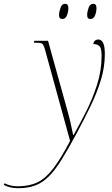

<svg xmlns="http://www.w3.org/2000/svg" viewBox="-153 -751 592 1011"><path d="M-58 240Q-78 240 -98.5 235.5Q-119 231 -133 222L-129 214Q-117 221 -98.5 225.5Q-80 230 -59 230Q1 230 44.5 209Q88 188 128 135.5Q168 83 216 -9L85 -486Q77 -515 69.5 -520.5Q62 -526 39 -526H25L28 -536H100L201 -172Q211 -137 218.5 -105Q226 -73 232 -41H235Q266 -96 300 -163Q334 -230 358 -304.5Q382 -379 382 -458Q382 -497 370.5 -508Q359 -519 339 -519Q339 -530 346.5 -536.5Q354 -543 366 -543Q380 -543 389.5 -526Q399 -509 399 -466Q399 -397 378 -329Q357 -261 323.5 -191.5Q290 -122 250 -48Q206 34 171.5 89.5Q137 145 104 178Q71 211 32.5 225.5Q-6 240 -58 240ZM323 -651Q316 -651 311 -655Q306 -659 306 -672Q306 -689 313.5 -710Q321 -731 338 -731Q346 -731 350.5 -726Q355 -721 355 -708Q355 -689 347.5 -670Q340 -651 323 -651ZM175 -651Q168 -651 163 -655Q158 -659 158 -672Q158 -689 165.5 -710Q173 -731 190 -731Q207 -731 207 -709Q207 -689 199.5 -670Q192 -651 175 -651Z"/></svg>

Font: Noto Serif Display SemiCondensed Thin
Style: Italic
Weight: 100
Width: 4
Italic angle: -12°
Designer: Monotype Design Team
Foundry: Monotype Imaging Inc.
Version: Version 2.009